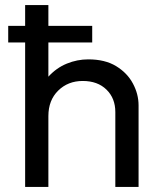

<svg xmlns="http://www.w3.org/2000/svg" viewBox="-20 -740 643 760"><path d="M79.5 0V-720H171.5V-436.5Q203.5 -471.5 244.5 -488.2Q285.5 -505 329.5 -505Q396 -505 440 -478Q484 -451 506.2 -409.2Q528.5 -367.5 528.5 -323V0H436.5V-296.5Q436.5 -351 401.5 -385.2Q366.5 -419.5 307.5 -419.5Q249 -419.5 210.2 -381.2Q171.5 -343 171.5 -280.5V0ZM12.5 -572V-637.5H345V-572Z"/></svg>

Font: Geologica Light
Style: Regular
Weight: 300
Designer: Sindre Bremnes, Frode Helland
Foundry: Monokrom Skriftforlag AS
Version: Version 1.010; ttfautohint (v1.8.4.7-5d5b);gftools[0.9.28]